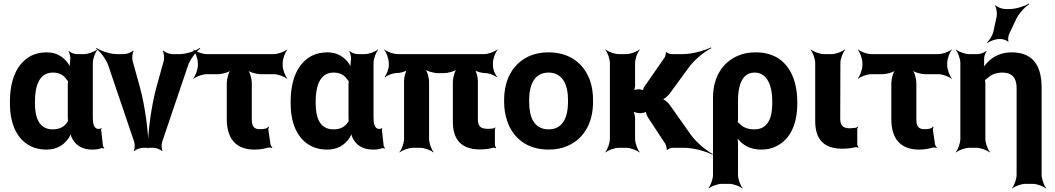

<svg xmlns="http://www.w3.org/2000/svg" viewBox="-20 -833 5943 1082"><path d="M535 -107 538 -104 534 -106C507 -109 503 -140 503 -171V-478C503 -502 517 -539 529 -552L527 -554C514 -542 477 -528 453 -528H413C399 -528 376 -537 369 -545L366 -542C373 -535 378 -510 376 -497C374 -482 371 -458 375 -446L379 -447C376 -457 365 -475 356 -486C330 -516 296 -538 243 -538C209 -538 179 -531 154 -518C74 -475 36 -382 36 -260V-250C36 -212 40 -177 49 -145C73 -59 134 10 242 10C299 10 336 -14 362 -48C371 -59 380 -77 381 -87H377C376 -77 383 -58 390 -47C411 -11 447 10 500 10C521 10 536 8 551 2C555 1 563 2 566 4L568 0C565 -1 560 -8 560 -13L550 -102C549 -105 552 -108 553 -110L550 -112C549 -111 546 -107 544 -107ZM362 -360V-171C362 -165 363 -159 363 -153C363 -153 363 -149 364 -149C364 -149 364 -153 364 -153C363 -153 362 -149 362 -149C345 -121 320 -104 277 -104C199 -104 177 -172 177 -250V-260C177 -341 197 -424 278 -424C317 -424 340 -408 356 -384C357 -382 365 -373 366 -374L364 -378C363 -377 362 -363 362 -360Z M767 -347 727 -491C723 -506 726 -536 733 -545L729 -548C722 -538 694 -528 679 -528H639C601 -528 547 -546 524 -563L522 -559C545 -543 579 -498 591 -462L736 -34C741 -21 740 7 734 16L737 18C744 10 770 0 784 0H846C860 0 886 10 893 18L896 16C890 7 889 -21 894 -34L1039 -462C1051 -498 1085 -543 1108 -559L1106 -563C1083 -546 1029 -528 991 -528H951C936 -528 908 -538 901 -548L897 -545C904 -536 907 -506 903 -491L863 -347C832 -235 813 -85 813 3H817C817 -85 798 -235 767 -347Z M1443 -105C1409 -105 1399 -125 1399 -160V-365C1399 -389 1388 -429 1375 -441L1373 -439C1385 -426 1425 -415 1449 -415H1523C1547 -415 1584 -401 1597 -389L1599 -391C1587 -404 1573 -441 1573 -465V-478C1573 -502 1587 -539 1599 -552L1597 -554C1584 -542 1547 -528 1523 -528H1145C1121 -528 1084 -542 1071 -554L1069 -552C1081 -539 1095 -502 1095 -478V-465C1095 -441 1081 -404 1069 -391L1071 -389C1084 -401 1121 -415 1145 -415H1208C1232 -415 1272 -426 1284 -439L1282 -441C1269 -429 1258 -389 1258 -365V-162C1258 -52 1309 10 1414 10C1445 10 1469 5 1491 -1C1498 -3 1509 -1 1513 1L1515 -2C1511 -5 1505 -14 1504 -21L1492 -104C1492 -109 1495 -115 1496 -117L1493 -120C1484 -107 1467 -105 1443 -105Z M2117 -107 2120 -104 2116 -106C2089 -109 2085 -140 2085 -171V-478C2085 -502 2099 -539 2111 -552L2109 -554C2096 -542 2059 -528 2035 -528H1995C1981 -528 1958 -537 1951 -545L1948 -542C1955 -535 1960 -510 1958 -497C1956 -482 1953 -458 1957 -446L1961 -447C1958 -457 1947 -475 1938 -486C1912 -516 1878 -538 1825 -538C1791 -538 1761 -531 1736 -518C1656 -475 1618 -382 1618 -260V-250C1618 -212 1622 -177 1631 -145C1655 -59 1716 10 1824 10C1881 10 1918 -14 1944 -48C1953 -59 1962 -77 1963 -87H1959C1958 -77 1965 -58 1972 -47C1993 -11 2029 10 2082 10C2103 10 2118 8 2133 2C2137 1 2145 2 2148 4L2150 0C2147 -1 2142 -8 2142 -13L2132 -102C2131 -105 2134 -108 2135 -110L2132 -112C2131 -111 2128 -107 2126 -107ZM1944 -360V-171C1944 -165 1945 -159 1945 -153C1945 -153 1945 -149 1946 -149C1946 -149 1946 -153 1946 -153C1945 -153 1944 -149 1944 -149C1927 -121 1902 -104 1859 -104C1781 -104 1759 -172 1759 -250V-260C1759 -341 1779 -424 1860 -424C1899 -424 1922 -408 1938 -384C1939 -382 1947 -373 1948 -374L1946 -378C1945 -377 1944 -363 1944 -360Z M2684 9C2713 9 2736 6 2757 0C2762 -2 2771 0 2774 3L2776 0C2773 -3 2769 -12 2769 -17V-105C2769 -108 2772 -111 2773 -113L2770 -115C2769 -114 2766 -110 2763 -110C2753 -108 2741 -107 2728 -107C2688 -107 2673 -122 2673 -162V-379C2673 -399 2664 -433 2653 -444L2650 -441C2661 -430 2695 -421 2716 -421C2736 -421 2767 -409 2778 -398L2781 -401C2770 -412 2758 -443 2758 -464V-478C2758 -502 2772 -539 2784 -552L2782 -554C2769 -542 2732 -528 2708 -528H2221C2197 -528 2160 -542 2147 -554L2145 -552C2157 -539 2171 -502 2171 -478V-464C2171 -444 2159 -412 2148 -401L2151 -398C2162 -409 2194 -421 2214 -421C2234 -421 2269 -430 2280 -441L2277 -444C2266 -433 2257 -398 2257 -378V-50C2257 -26 2243 11 2231 24L2233 26C2246 14 2283 0 2307 0H2348C2372 0 2409 14 2422 26L2424 24C2412 11 2398 -26 2398 -50V-371C2398 -395 2387 -435 2374 -447L2372 -445C2384 -432 2424 -421 2448 -421H2482C2506 -421 2546 -432 2558 -445L2556 -447C2543 -435 2532 -395 2532 -371V-147C2532 -44 2582 9 2684 9Z M2821 -269V-259C2821 -220 2827 -185 2838 -152C2869 -58 2947 10 3072 10C3112 10 3148 3 3179 -11C3266 -49 3322 -134 3322 -259V-269C3322 -308 3317 -343 3306 -376C3274 -470 3196 -538 3071 -538C3031 -538 2996 -531 2965 -518C2877 -479 2821 -394 2821 -269ZM3181 -269V-259C3181 -176 3154 -104 3072 -104C2988 -104 2962 -175 2962 -259V-269C2962 -351 2989 -424 3071 -424C3153 -424 3181 -352 3181 -269Z M3631 -172 3729 -23C3734 -15 3739 5 3736 10L3740 12C3743 7 3762 0 3771 0H3835C3888 0 3960 20 3995 39L3997 35C3962 17 3904 -30 3873 -74L3752 -245C3744 -256 3720 -276 3710 -276V-272C3720 -272 3744 -292 3752 -303L3864 -456C3896 -499 3953 -544 3989 -562L3987 -566C3951 -548 3881 -528 3828 -528H3765C3757 -528 3738 -534 3735 -540L3732 -538C3734 -532 3729 -513 3724 -507L3613 -347C3609 -342 3601 -325 3604 -320L3607 -322C3605 -327 3586 -330 3580 -330C3570 -330 3552 -326 3547 -321L3550 -318C3555 -323 3559 -341 3559 -351V-478C3559 -502 3573 -539 3585 -552L3583 -554C3570 -542 3533 -528 3509 -528H3467C3443 -528 3406 -542 3393 -554L3391 -552C3403 -539 3417 -502 3417 -478V-50C3417 -26 3403 11 3391 24L3393 26C3406 14 3443 0 3467 0H3509C3533 0 3570 14 3583 26L3585 24C3573 11 3559 -26 3559 -50V-167C3559 -180 3553 -204 3546 -211L3543 -208C3550 -201 3574 -195 3588 -195H3589C3598 -195 3621 -200 3624 -205L3620 -207C3617 -202 3626 -180 3631 -172Z M4269 10C4302 10 4331 4 4357 -10C4434 -49 4473 -134 4473 -250V-260C4473 -301 4468 -338 4458 -372C4430 -468 4362 -538 4239 -538C4202 -538 4168 -532 4139 -519C4054 -483 3998 -401 3998 -282V153C3998 177 3984 214 3972 227L3974 229C3987 217 4024 203 4048 203H4089C4113 203 4150 217 4163 229L4165 227C4153 214 4139 177 4139 153V-26C4139 -39 4137 -57 4133 -66L4129 -64C4133 -55 4146 -41 4155 -32C4183 -7 4218 10 4269 10ZM4232 -104C4193 -104 4166 -116 4148 -136C4145 -139 4136 -146 4134 -145L4136 -141C4138 -143 4139 -159 4139 -162V-270C4139 -344 4159 -424 4232 -424C4250 -424 4265 -420 4278 -411C4318 -384 4332 -327 4332 -260V-250C4332 -172 4309 -104 4232 -104Z M4726 5C4755 5 4778 2 4799 -3C4804 -5 4813 -3 4816 0L4818 -3C4815 -6 4811 -15 4811 -20V-105C4811 -110 4815 -115 4817 -118L4814 -120C4812 -118 4807 -113 4802 -113L4794 -112L4770 -110C4731 -110 4715 -125 4715 -165L4716 -478C4716 -502 4730 -539 4743 -552L4740 -554C4727 -542 4690 -528 4666 -528H4624C4600 -528 4563 -542 4550 -554L4548 -552C4560 -539 4574 -502 4574 -478V-150C4574 -47 4624 5 4726 5Z M5188 -105C5154 -105 5144 -125 5144 -160V-365C5144 -389 5133 -429 5120 -441L5118 -439C5130 -426 5170 -415 5194 -415H5268C5292 -415 5329 -401 5342 -389L5344 -391C5332 -404 5318 -441 5318 -465V-478C5318 -502 5332 -539 5344 -552L5342 -554C5329 -542 5292 -528 5268 -528H4890C4866 -528 4829 -542 4816 -554L4814 -552C4826 -539 4840 -502 4840 -478V-465C4840 -441 4826 -404 4814 -391L4816 -389C4829 -401 4866 -415 4890 -415H4953C4977 -415 5017 -426 5029 -439L5027 -441C5014 -429 5003 -389 5003 -365V-162C5003 -52 5054 10 5159 10C5190 10 5214 5 5236 -1C5243 -3 5254 -1 5258 1L5260 -2C5256 -5 5250 -14 5249 -21L5237 -104C5237 -109 5240 -115 5241 -117L5238 -120C5229 -107 5212 -105 5188 -105Z M5629 -424C5683 -424 5709 -394 5709 -338V153C5709 177 5695 214 5683 227L5685 229C5698 217 5735 203 5759 203H5800C5824 203 5861 217 5874 229L5876 227C5864 214 5850 177 5850 153V-338C5850 -463 5802 -538 5680 -538C5622 -538 5578 -515 5547 -484C5536 -473 5522 -456 5517 -445L5521 -443C5525 -454 5527 -474 5526 -489V-496C5524 -510 5532 -535 5540 -543L5537 -546C5529 -537 5505 -528 5490 -528H5442C5418 -528 5381 -542 5368 -554L5366 -552C5378 -539 5392 -502 5392 -478V-50C5392 -26 5378 11 5366 24L5368 26C5381 14 5418 0 5442 0H5483C5507 0 5544 14 5557 26L5559 24C5547 11 5533 -26 5533 -50V-362C5533 -366 5532 -383 5529 -385L5527 -382C5529 -380 5540 -387 5542 -390C5562 -410 5590 -424 5629 -424ZM5597 -742 5578 -654C5573 -633 5555 -604 5542 -594L5545 -591C5558 -601 5589 -613 5611 -613H5621C5633 -613 5656 -605 5660 -598L5664 -600C5659 -607 5662 -631 5667 -642L5706 -724C5721 -757 5757 -795 5780 -809L5778 -813C5755 -798 5705 -782 5669 -782H5645C5628 -782 5599 -793 5591 -803L5587 -801C5595 -791 5600 -759 5597 -742Z"/></svg>

Font: Asimov
Style: Edge
Weight: 500
Designer: Google
Version: Version 2.000980: 2014